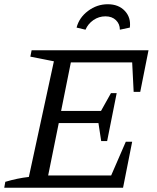

<svg xmlns="http://www.w3.org/2000/svg" viewBox="-31 -885 738 905"><path d="M-11 0 -6 -28Q51 -45 105 -51L223 -596L112 -618L118 -648H669L630 -452H599L592 -591H303L257 -362H445L492 -446H519L474 -220H446L433 -305H246L196 -58H493L562 -217H592L549 0ZM477 -865Q528 -865 557.5 -833.5Q587 -802 581 -755L534 -745Q534 -772 515.5 -790Q497 -808 466 -808Q435 -808 409.5 -790.5Q384 -773 372 -745L330 -755Q342 -802 384 -833.5Q426 -865 477 -865Z"/></svg>

Font: Piazzolla
Style: Italic
Weight: 400
Italic angle: -11.3°
Designer: Juan Pablo del Peral
Foundry: Huerta Tipografica
Version: Version 1.330